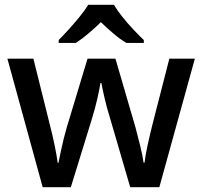

<svg xmlns="http://www.w3.org/2000/svg" viewBox="-20 -786 848 805"><path d="M441 -292Q428 -333 418.5 -374.5Q409 -416 405 -438H401Q398 -416 388.5 -374Q379 -332 366 -290L277 -1H159L11 -540H120L188 -267Q199 -225 208.5 -179.5Q218 -134 222 -103H225Q229 -122 234.5 -149Q240 -176 247 -204Q254 -232 260 -252L347 -540H464L548 -252Q557 -218 567.5 -176Q578 -134 582 -104H586Q589 -132 599 -178Q609 -224 620 -267L690 -540H797L648 -1H526ZM458 -766Q471 -743 493 -715.5Q515 -688 539.5 -662Q564 -636 583 -618V-606H510Q483 -622 456.5 -644.5Q430 -667 403 -693Q376 -667 350 -645Q324 -623 298 -606H226V-618Q245 -637 268.5 -663Q292 -689 314 -716Q336 -743 350 -766Z"/></svg>

Font: Noto Sans Meetei Mayek Medium
Style: Regular
Weight: 500
Designer: Monotype Design Team and Neelakash Kshetrimayum
Foundry: Monotype Imaging Inc.
Version: Version 2.002; ttfautohint (v1.8.4.7-5d5b)